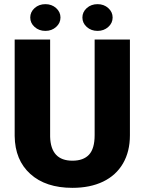

<svg xmlns="http://www.w3.org/2000/svg" viewBox="-20 -903 705 933"><path d="M611.3 -710.9V-245.6Q611.3 -166.5 577.6 -108.6Q543.9 -50.8 481 -20.5Q418 9.8 332 9.8Q202.1 9.8 127.4 -57.6Q52.7 -125 51.3 -242.2V-710.9H223.6V-238.8Q226.6 -122.1 332 -122.1Q385.3 -122.1 412.6 -151.4Q439.9 -180.7 439.9 -246.6V-710.9ZM200.7 -882.8Q231.4 -882.8 252.7 -863.8Q273.9 -844.7 273.9 -817.9Q273.9 -791 252.7 -772Q231.4 -752.9 200.7 -752.9Q169.4 -752.9 148.2 -772Q127 -791 127 -817.9Q127 -844.7 148.2 -863.8Q169.4 -882.8 200.7 -882.8ZM454.1 -882.8Q484.9 -882.8 506.1 -863.8Q527.3 -844.7 527.3 -817.9Q527.3 -791 506.1 -772Q484.9 -752.9 454.1 -752.9Q422.9 -752.9 401.6 -772Q380.4 -791 380.4 -817.9Q380.4 -844.7 401.6 -863.8Q422.9 -882.8 454.1 -882.8Z"/></svg>

Font: Roboto
Style: Regular
Weight: 900
Designer: Google
Version: Version 2.001171; 2014